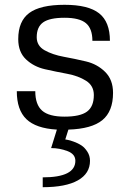

<svg xmlns="http://www.w3.org/2000/svg" viewBox="-20 -530 541 800"><path d="M217 10Q130 5 90 -33.5Q50 -72 50 -150H127Q127 -94 155.5 -69Q184 -44 249 -44Q314 -44 342.5 -65Q371 -86 371 -134Q371 -173 338.5 -193.5Q306 -214 260 -222.5Q214 -231 167.5 -241.5Q121 -252 88.5 -282.5Q56 -313 56 -367Q56 -442 102 -476Q148 -510 249 -510Q348 -510 393 -474.5Q438 -439 438 -360H365Q365 -411 338 -433.5Q311 -456 249 -456Q187 -456 160 -437Q133 -418 133 -375Q133 -339 166 -320.5Q199 -302 245.5 -293.5Q292 -285 338.5 -274Q385 -263 418 -230.5Q451 -198 451 -143Q451 -66 406.5 -29.5Q362 7 265 10L252 51Q256 52 263 53Q270 54 288 60.5Q306 67 319.5 76Q333 85 344 102Q355 119 355 140Q355 193 304.5 221.5Q254 250 158 250V209Q294 209 294 140Q294 112 261 99.5Q228 87 193 87Z"/></svg>

Font: Fivo Sans Modern
Style: Regular
Weight: 400
Designer: Alexander Slobzheninov
Foundry: Alexander Slobzheninov
Version: 1.0